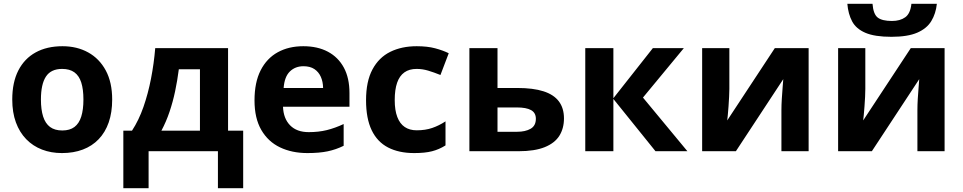

<svg xmlns="http://www.w3.org/2000/svg" viewBox="-20 -801 5102 1017"><path d="M574.2 -273.9Q574.2 -205.6 555.9 -152.8Q537.6 -100.1 502.7 -63.7Q467.8 -27.3 418.7 -8.8Q369.6 9.8 308.1 9.8Q250.5 9.8 202.4 -8.8Q154.3 -27.3 118.9 -63.7Q83.5 -100.1 64.2 -152.8Q44.9 -205.6 44.9 -273.9Q44.9 -364.7 77.1 -427.7Q109.4 -490.7 168.9 -523.4Q228.5 -556.2 311 -556.2Q387.7 -556.2 447 -523.4Q506.3 -490.7 540.3 -427.7Q574.2 -364.7 574.2 -273.9ZM196.8 -273.9Q196.8 -220.2 208.5 -183.6Q220.2 -147 245.1 -128.4Q270 -109.9 310.1 -109.9Q349.6 -109.9 374.3 -128.4Q398.9 -147 410.4 -183.6Q421.9 -220.2 421.9 -273.9Q421.9 -328.1 410.4 -364Q398.9 -399.9 374 -418Q349.1 -436 309.1 -436Q250 -436 223.4 -395.5Q196.8 -355 196.8 -273.9Z M1188 -545.9V-108.9H1268.1V195.8H1134.3V0H767.1V195.8H633.3V-108.9H679.2Q715.3 -164.1 740 -234.9Q764.6 -305.7 780 -385Q795.4 -464.4 802.2 -545.9ZM1039.1 -434.1H927.2Q919.4 -373.5 907.5 -317.1Q895.5 -260.7 877.9 -208.7Q860.4 -156.7 835 -108.9H1039.1Z M1586.4 -556.2Q1662.1 -556.2 1716.8 -527.1Q1771.5 -498 1801.3 -442.9Q1831.1 -387.7 1831.1 -308.1V-235.8H1479Q1481.4 -172.9 1516.8 -137Q1552.2 -101.1 1615.2 -101.1Q1667.5 -101.1 1710.9 -111.8Q1754.4 -122.6 1800.3 -144V-28.8Q1759.8 -8.8 1715.6 0.5Q1671.4 9.8 1608.4 9.8Q1526.4 9.8 1463.1 -20.5Q1399.9 -50.8 1364 -112.8Q1328.1 -174.8 1328.1 -269Q1328.1 -364.7 1360.6 -428.5Q1393.1 -492.2 1451.2 -524.2Q1509.3 -556.2 1586.4 -556.2ZM1587.4 -450.2Q1543.9 -450.2 1515.4 -422.4Q1486.8 -394.5 1482.4 -335H1691.4Q1690.9 -368.2 1679.4 -394Q1668 -419.9 1645.3 -435.1Q1622.6 -450.2 1587.4 -450.2Z M2173.8 9.8Q2092.8 9.8 2035.6 -19.8Q1978.5 -49.3 1948.7 -111.3Q1918.9 -173.3 1918.9 -270Q1918.9 -370.1 1952.9 -433.3Q1986.8 -496.6 2047.1 -526.4Q2107.4 -556.2 2187 -556.2Q2243.7 -556.2 2284.9 -545.2Q2326.2 -534.2 2356.9 -519L2313 -403.8Q2277.8 -418 2247.6 -427Q2217.3 -436 2187 -436Q2147.9 -436 2122.1 -417.7Q2096.2 -399.4 2083.5 -362.8Q2070.8 -326.2 2070.8 -271Q2070.8 -216.8 2084.5 -181.2Q2098.1 -145.5 2124 -128.2Q2149.9 -110.8 2187 -110.8Q2233.4 -110.8 2269.5 -123.3Q2305.7 -135.7 2339.8 -158.2V-30.8Q2305.7 -9.3 2268.3 0.2Q2231 9.8 2173.8 9.8Z M2615.2 -335H2720.2Q2804.2 -335 2858.9 -317.4Q2913.6 -299.8 2940.4 -263.9Q2967.3 -228 2967.3 -173.8Q2967.3 -121.1 2942.9 -82Q2918.5 -43 2865.2 -21.5Q2812 0 2726.1 0H2466.3V-545.9H2615.2ZM2818.4 -171.9Q2818.4 -203.6 2793 -217.8Q2767.6 -231.9 2717.3 -231.9H2615.2V-103H2719.2Q2762.7 -103 2790.5 -118.9Q2818.4 -134.8 2818.4 -171.9Z M3438 -545.9H3602.1L3385.7 -284.2L3621.1 0H3452.1L3229 -276.9V0H3080.1V-545.9H3229V-280.8Z M3843.3 -545.9V-330.1Q3843.3 -313.5 3842 -288.3Q3840.8 -263.2 3838.9 -237.3Q3836.9 -211.4 3835 -190.9Q3833 -170.4 3832 -163.1L4084 -545.9H4263.2V0H4119.1V-217.8Q4119.1 -244.6 4121.1 -277.1Q4123 -309.6 4125.5 -338.4Q4127.9 -367.2 4128.9 -381.8L3877.9 0H3699.2V-545.9Z M4563.5 -545.9V-330.1Q4563.5 -313.5 4562.3 -288.3Q4561 -263.2 4559.1 -237.3Q4557.1 -211.4 4555.2 -190.9Q4553.2 -170.4 4552.2 -163.1L4804.2 -545.9H4983.4V0H4839.4V-217.8Q4839.4 -244.6 4841.3 -277.1Q4843.3 -309.6 4845.7 -338.4Q4848.1 -367.2 4849.1 -381.8L4598.1 0H4419.4V-545.9ZM4942.4 -780.8Q4937 -729 4913.1 -689.5Q4889.2 -649.9 4838.4 -627.9Q4787.6 -606 4701.7 -606Q4613.3 -606 4564 -627.2Q4514.6 -648.4 4493.7 -687.7Q4472.7 -727.1 4468.3 -780.8H4601.6Q4606 -725.6 4629.4 -707.8Q4652.8 -689.9 4704.6 -689.9Q4747.6 -689.9 4774.9 -709.5Q4802.2 -729 4807.6 -780.8Z"/></svg>

Font: Wonky
Style: Regular
Weight: 400
Designer: Monotype Design Team
Foundry: Monotype Imaging Inc.
Version: Version 3.000